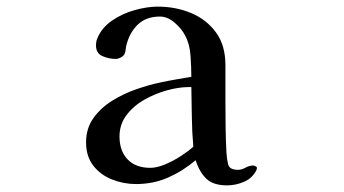

<svg xmlns="http://www.w3.org/2000/svg" viewBox="-20 -560 1040 580"><path d="M564 -117Q560 -162 559.5 -207Q559 -252 558 -297H551Q520 -297 484 -287Q448 -277 415.5 -258.5Q383 -240 362 -212Q341 -184 341 -148Q341 -104 365.5 -78.5Q390 -53 434 -53Q454 -53 479 -63.5Q504 -74 527 -89Q550 -104 564 -117ZM756 -53Q756 -49 755 -47Q743 -22 717.5 -11Q692 0 666 0Q625 0 604 -19.5Q583 -39 571 -76Q532 -43 487.5 -23.5Q443 -4 391 -4Q353 -4 318 -18Q283 -32 261.5 -60Q240 -88 240 -130Q240 -172 262 -203Q284 -234 318.5 -255.5Q353 -277 392 -290.5Q431 -304 465 -311Q488 -316 511.5 -320Q535 -324 558 -328Q558 -356 555.5 -392Q553 -428 539 -453Q529 -473 507.5 -491.5Q486 -510 463 -510Q421 -510 395.5 -485Q370 -460 361 -420Q360 -416 359.5 -410Q359 -404 357 -399Q355 -392 346 -387Q337 -382 329 -382Q309 -382 289.5 -390.5Q270 -399 270 -423Q270 -435 274 -444Q287 -476 318 -497.5Q349 -519 387 -529.5Q425 -540 456 -540Q511 -540 557.5 -520.5Q604 -501 632.5 -462Q661 -423 661 -363Q661 -336 661 -308.5Q661 -281 661 -254Q661 -215 661.5 -176.5Q662 -138 664 -100Q665 -81 669 -64Q673 -47 699 -47Q710 -47 721.5 -53.5Q733 -60 745 -60Q747 -60 751.5 -58Q756 -56 756 -53Z"/></svg>

Font: Kaisei Decol Medium
Style: Regular
Weight: 500
Designer: Font-Kai, 金井和夫
Foundry: KAZUO KANAI
Version: Version 5.003